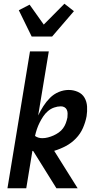

<svg xmlns="http://www.w3.org/2000/svg" viewBox="-20 -1011 540 1031"><path d="M397 0H283L159 -199Q158 -200 156.5 -200.5Q155 -201 154 -201L121 0H20L141 -735H242L185 -391Q197 -416 212.5 -440.5Q228 -465 248.5 -485.5Q269 -506 295.5 -517Q322 -528 349 -528Q375 -528 398.5 -517.5Q422 -507 434 -486Q446 -465 447.5 -439Q449 -413 445 -387Q439 -355 425.5 -324Q412 -293 388 -268Q364 -243 334 -227Q304 -211 271 -201ZM207 -269Q222 -269 237.5 -273Q253 -277 267.5 -283.5Q282 -290 295.5 -299.5Q309 -309 318.5 -322Q328 -335 333.5 -350Q339 -365 342 -380Q343 -390 343 -401Q343 -412 339 -421Q335 -430 326.5 -435Q318 -440 307 -440Q289 -440 270.5 -433.5Q252 -427 237 -414Q222 -401 211.5 -385Q201 -369 192.5 -352Q184 -335 178 -317Q172 -299 168 -281Q176 -275 186 -272Q196 -269 207 -269ZM150 -815 81 -956 139 -986 215 -879 326 -991 377 -951 260 -815Z"/></svg>

Font: Iosevka Term Curly Semibold
Style: Italic
Weight: 600
Italic angle: -9°
Designer: Belleve Invis
Foundry: Belleve Invis
Version: Version 32.3.0